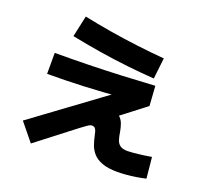

<svg xmlns="http://www.w3.org/2000/svg" viewBox="-145 -977 1290 1214"><g transform="rotate(20 500.0 -370.5)"><path d="M180 66 83 -53 627 -453V-405Q494 -394 373.5 -388.5Q253 -383 126 -383V-524Q244 -524 354 -526.5Q464 -529 572.5 -534Q681 -539 795 -546L804 -413L550 -218L471 -220Q473 -265 497 -288.5Q521 -312 569 -312Q616 -312 639 -293.5Q662 -275 671.5 -248Q681 -221 685 -196Q689 -168 696 -145.5Q703 -123 720 -110.5Q737 -98 771 -98Q786 -98 814 -100.5Q842 -103 873.5 -107.5Q905 -112 929 -116L943 25Q909 33 875.5 38Q842 43 811.5 45.5Q781 48 756 48Q690 48 650 32.5Q610 17 589 -8Q568 -33 558.5 -61Q549 -89 544 -113Q540 -133 536 -146Q532 -159 525 -166Q518 -173 505 -173Q500 -173 493 -170.5Q486 -168 473.5 -159Q461 -150 435 -131ZM770 -586Q684 -592 588 -602.5Q492 -613 393.5 -629Q295 -645 201 -664L232 -807Q318 -789 414 -773Q510 -757 605.5 -745.5Q701 -734 786 -727Z"/></g></svg>

Font: M PLUS 2 ExtraBold
Style: Regular
Weight: 800
Version: Version 1.001